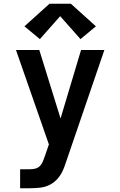

<svg xmlns="http://www.w3.org/2000/svg" viewBox="-20 -786 640 1021"><path d="M87 215V114H139Q154 114 168 110.5Q182 107 192 97Q202 87 207.5 73.5Q213 60 218 46L240 -18L65 -520H189L302 -156L411 -520H535L330 79Q327 89 323 99Q319 109 315 119Q304 144 286 164.5Q268 185 244 197Q220 209 193 212Q166 215 139 215ZM192 -578 110 -646 243 -766H357L490 -646L408 -578L300 -700Z"/></svg>

Font: Zed Sans Extended
Style: Bold
Weight: 700
Width: 7
Designer: Belleve Invis
Foundry: Belleve Invis
Version: Version 1.0.0; ttfautohint (v1.8.4)